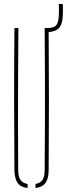

<svg xmlns="http://www.w3.org/2000/svg" viewBox="-20 -941 336 965"><path d="M158.5 4V-16.5Q183 -20.5 193.8 -37Q204.5 -53.5 204.5 -85Q205.5 -204.5 205.8 -323.5Q206 -442.5 205.8 -561.5Q205.5 -680.5 204.5 -800H215.5Q249.5 -800 261.8 -813.2Q274 -826.5 275.5 -861Q276 -871 276.2 -881Q276.5 -891 276.2 -901Q276 -911 275.5 -921H295.5Q296 -911 296.2 -901Q296.5 -891 296.2 -881Q296 -871 295.5 -861Q293.5 -817.5 275.5 -799Q259.5 -782 224.5 -780Q226 -611 226 -443Q226 -264.5 224.5 -85Q224 -42.5 208.2 -21.2Q192.5 0 158.5 4ZM52.5 -85Q51 -264.5 51 -442.8Q51 -621 52.5 -800H72.5Q71.5 -680.5 71 -561.5Q70.5 -442.5 70.5 -323.5Q70.5 -204.5 71.5 -85Q71.5 -53.5 82.8 -37Q94 -20.5 118.5 -16.5V4Q84.5 0 69 -21.2Q53.5 -42.5 52.5 -85Z"/></svg>

Font: Big Shoulders Stencil Display Thin Thin
Style: Regular
Weight: 250
Version: Version 2.001